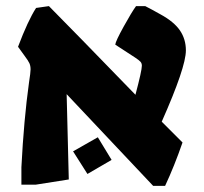

<svg xmlns="http://www.w3.org/2000/svg" viewBox="-20 -597 666 628"><path d="M198 -289 205 -10 97 7H50V-50Q58 -206 75 -328Q80 -360 80 -370Q80 -382 76 -390.5Q72 -399 60 -415L39 -444Q71 -529 98 -571L140 -577L249 -466Q306 -407 423 -287Q444 -366 444 -382Q444 -390 439.5 -395Q435 -400 423 -408L357 -451Q358 -462 384.5 -510Q411 -558 425 -577H455Q473 -568 505 -550Q549 -526 568.5 -497.5Q588 -469 588 -432Q588 -377 509 -199L577 -131Q550 -53 520 11H481ZM219 -102 300 -148 345 -74 266 -28Z"/></svg>

Font: Suez One
Style: Regular
Weight: 400
Designer: Michal Sahar
Foundry: Hagilda
Version: Version 1.001